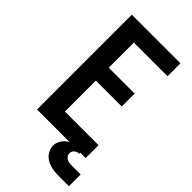

<svg xmlns="http://www.w3.org/2000/svg" viewBox="-276 -807 1053 1053"><g transform="rotate(45 250.0 -280.5)"><path d="M74 0H451V-100H190V-340H391V-440H190V-635H451V-735H74ZM435 174H495V83H435Q424 83 413 82.5Q402 82 392 77.5Q382 73 375.5 64Q369 55 369 44Q369 37 372.5 29.5Q376 22 382 17.5Q388 13 395 10.5Q402 8 410 8V-19Q387 -19 364 -14Q341 -9 321.5 3Q302 15 289 35Q276 55 276 78Q276 95 283.5 111.5Q291 128 303.5 140Q316 152 332 159Q348 166 365 169.5Q382 173 399.5 173.5Q417 174 435 174Z"/></g></svg>

Font: Iosevka SS09
Style: Bold
Weight: 700
Monospace: yes
Designer: Belleve Invis
Foundry: Belleve Invis
Version: Version 5.2.1; ttfautohint (v1.8.3)